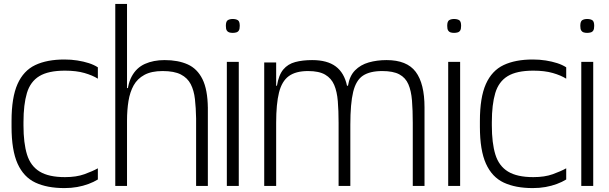

<svg xmlns="http://www.w3.org/2000/svg" viewBox="-20 -950 3113 981"><path d="M480 -548Q453 -565 411.5 -577Q370 -589 312 -589Q227 -589 181 -561Q135 -533 117.5 -474.5Q100 -416 100 -326V-309Q100 -219 118 -160.5Q136 -102 182.5 -73.5Q229 -45 312 -45Q370 -45 411.5 -60Q453 -75 480 -90V-33Q459 -20 432 -10Q405 0 374.5 5.5Q344 11 309 11Q221 11 161 -17Q101 -45 70 -113.5Q39 -182 39 -302V-332Q39 -452 69.5 -520.5Q100 -589 160 -617.5Q220 -646 309 -646Q344 -646 375.5 -641Q407 -636 433.5 -627.5Q460 -619 480 -606Z M569 -930H629V-442V0H569ZM982 -360 1042 -403V0H982ZM629 -442Q629 -515 653 -559.5Q677 -604 720.5 -623.5Q764 -643 821 -643Q890 -643 939 -621Q988 -599 1014.5 -545.5Q1041 -492 1042 -398L982 -345Q981 -399 976 -443.5Q971 -488 954.5 -520Q938 -552 904 -569.5Q870 -587 811 -587Q754 -587 718 -567.5Q682 -548 663 -514Q644 -480 636.5 -434Q629 -388 629 -334ZM596 -500H642L631 -436L596 -461Z M1139 0V-634H1200V0ZM1169 -782Q1159 -782 1151 -784.5Q1143 -787 1138.5 -794.5Q1134 -802 1134 -818Q1134 -841 1144 -847Q1154 -853 1169 -853Q1185 -853 1195 -847Q1205 -841 1205 -818Q1205 -802 1200.5 -794.5Q1196 -787 1187.5 -784.5Q1179 -782 1169 -782Z M1330 0V-631H1391V-512H1395Q1404 -567 1427.5 -595Q1451 -623 1488.5 -633Q1526 -643 1575 -643Q1652 -643 1695.5 -610.5Q1739 -578 1753 -512H1758Q1766 -562 1794 -590.5Q1822 -619 1864 -631Q1906 -643 1955 -643Q2059 -643 2104 -583Q2149 -523 2149 -401V0H2089V-322Q2089 -387 2085 -436.5Q2081 -486 2066.5 -519.5Q2052 -553 2020.5 -570Q1989 -587 1933 -587Q1870 -587 1834.5 -563.5Q1799 -540 1784.5 -480.5Q1770 -421 1770 -312V0H1710V-322Q1710 -384 1706 -433Q1702 -482 1687.5 -516Q1673 -550 1641.5 -568.5Q1610 -587 1554 -587Q1491 -587 1455.5 -561Q1420 -535 1405.5 -477Q1391 -419 1391 -322V0Z M2270 0V-634H2331V0ZM2300 -782Q2290 -782 2282 -784.5Q2274 -787 2269.5 -794.5Q2265 -802 2265 -818Q2265 -841 2275 -847Q2285 -853 2300 -853Q2316 -853 2326 -847Q2336 -841 2336 -818Q2336 -802 2331.5 -794.5Q2327 -787 2318.5 -784.5Q2310 -782 2300 -782Z M2873 -548Q2846 -565 2804.5 -577Q2763 -589 2705 -589Q2620 -589 2574 -561Q2528 -533 2510.5 -474.5Q2493 -416 2493 -326V-309Q2493 -219 2511 -160.5Q2529 -102 2575.5 -73.5Q2622 -45 2705 -45Q2763 -45 2804.5 -60Q2846 -75 2873 -90V-33Q2852 -20 2825 -10Q2798 0 2767.5 5.5Q2737 11 2702 11Q2614 11 2554 -17Q2494 -45 2463 -113.5Q2432 -182 2432 -302V-332Q2432 -452 2462.5 -520.5Q2493 -589 2553 -617.5Q2613 -646 2702 -646Q2737 -646 2768.5 -641Q2800 -636 2826.5 -627.5Q2853 -619 2873 -606Z M2950 0V-634H3011V0ZM2980 -782Q2970 -782 2962 -784.5Q2954 -787 2949.5 -794.5Q2945 -802 2945 -818Q2945 -841 2955 -847Q2965 -853 2980 -853Q2996 -853 3006 -847Q3016 -841 3016 -818Q3016 -802 3011.5 -794.5Q3007 -787 2998.5 -784.5Q2990 -782 2980 -782Z"/></svg>

Font: Matangi Light
Style: Regular
Weight: 400
Version: Version 3.002